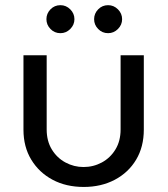

<svg xmlns="http://www.w3.org/2000/svg" viewBox="-20 -729 664 761"><path d="M312 12Q242 12 188.5 -16.5Q135 -45 104 -96Q73 -147 73 -215V-510H165V-216Q165 -170 185.5 -136.5Q206 -103 239.5 -85Q273 -67 311 -67Q350 -67 383.5 -85Q417 -103 437.5 -136.5Q458 -170 458 -216V-510H550V-215Q550 -147 519.5 -96Q489 -45 435 -16.5Q381 12 312 12ZM408.5 -597.5Q385.2 -597.5 369.1 -614.1Q353 -630.6 353 -653Q353 -675.4 369.1 -692Q385.2 -708.5 408.5 -708.5Q430.9 -708.5 447.5 -692Q464 -675.4 464 -653Q464 -630.6 447.5 -614.1Q430.9 -597.5 408.5 -597.5ZM219.5 -597.5Q196.2 -597.5 180.1 -614.1Q164 -630.6 164 -653Q164 -675.4 180.1 -692Q196.2 -708.5 219.5 -708.5Q241.9 -708.5 258.5 -692Q275 -675.4 275 -653Q275 -630.6 258.5 -614.1Q241.9 -597.5 219.5 -597.5Z"/></svg>

Font: MuseoModerno
Style: Regular
Weight: 400
Designer: Pablo Cosgaya, Héctor Gatti, Marcela Romero, and the Authors of The MuseoModerno Project.
Foundry: Omnibus-Type Team
Version: Version 1.001